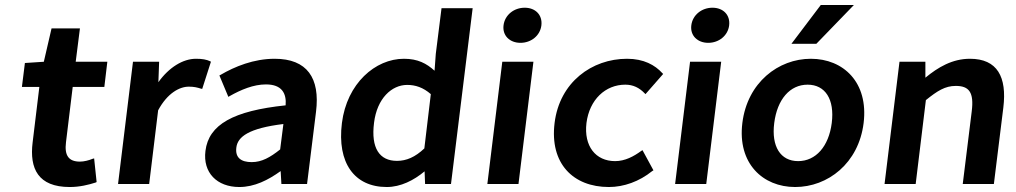

<svg xmlns="http://www.w3.org/2000/svg" viewBox="-20 -739 4079 771"><path d="M260 12C300 12 336 3 364 -6L368 -8L358 -103L351 -101C337 -95 317 -90 301 -90C257 -90 238 -113 245 -168L272 -390H399L411 -491H284L301 -625H187L156 -491L80 -486L68 -390H138L111 -167C98 -62 133 12 260 12Z M579 0 615 -296C652 -365 701 -391 738 -391C759 -391 771 -388 787 -383L792 -382L827 -491L824 -493C809 -500 792 -503 767 -503C715 -503 659 -469 616 -409L619 -491H514L454 0Z M941 12C1002 12 1057 -16 1107 -52L1110 0H1213L1249 -290C1266 -426 1213 -503 1083 -503C999 -503 923 -472 865 -438L861 -436L897 -350L902 -353C948 -379 998 -400 1048 -400C1112 -400 1131 -364 1127 -316C917 -294 818 -239 805 -133C794 -46 851 12 941 12ZM1118 -241 1105 -139C1065 -107 1031 -88 991 -88C949 -88 924 -105 929 -146C934 -190 979 -224 1118 -241Z M1533 12C1589 12 1642 -15 1685 -51L1687 0H1791L1878 -706H1753L1730 -523L1725 -455C1693 -484 1658 -503 1602 -503C1487 -503 1373 -404 1353 -245C1333 -85 1403 12 1533 12ZM1615 -398C1648 -398 1679 -388 1710 -361L1684 -143C1647 -108 1612 -93 1574 -93C1504 -93 1469 -144 1482 -246C1494 -344 1553 -398 1615 -398Z M2154 -637C2159 -679 2130 -708 2087 -708C2044 -708 2007 -679 2002 -637C1997 -596 2027 -567 2070 -567C2113 -567 2149 -596 2154 -637ZM2062 0 2122 -491H1997L1937 0Z M2425 12C2485 12 2547 -10 2599 -52L2604 -55L2560 -136L2555 -133C2525 -111 2490 -92 2450 -92C2372 -92 2324 -152 2335 -245C2347 -339 2411 -399 2491 -399C2522 -399 2547 -387 2569 -364L2572 -361L2643 -442L2640 -445C2610 -478 2565 -503 2498 -503C2357 -503 2227 -409 2207 -245C2187 -83 2281 12 2425 12Z M2908 -637C2913 -679 2884 -708 2841 -708C2798 -708 2761 -679 2756 -637C2751 -596 2781 -567 2824 -567C2867 -567 2903 -596 2908 -637ZM2816 0 2876 -491H2751L2691 0Z M3173 12C3304 12 3428 -83 3448 -245C3468 -408 3367 -503 3236 -503C3106 -503 2981 -408 2961 -245C2941 -83 3043 12 3173 12ZM3223 -399C3294 -399 3332 -340 3320 -245C3308 -151 3256 -92 3185 -92C3114 -92 3077 -151 3089 -245C3101 -340 3152 -399 3223 -399ZM3276 -719 3158 -563H3258L3409 -719Z M3657 0 3698 -337C3744 -374 3775 -394 3818 -394C3871 -394 3892 -369 3882 -291L3846 0H3971L4009 -307C4024 -430 3985 -503 3875 -503C3804 -503 3747 -469 3696 -427V-491H3592L3532 0Z"/></svg>

Font: Falling Sky
Style: MedObl
Weight: 500
Designer: Paul D. Hunt
Foundry: Adobe Systems Incorporated
Version: Version 1.02